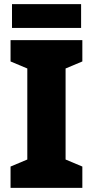

<svg xmlns="http://www.w3.org/2000/svg" viewBox="-20 -908 448 928"><path d="M378 0H31V-103L112 -137V-577L31 -611V-714H378V-611L297 -577V-137L378 -103ZM372 -888V-773H38V-888Z"/></svg>

Font: Noto Sans Gurmukhi SemiCondensed Black
Style: Regular
Weight: 900
Width: 4
Designer: Jelle Bosma - Monotype Design Team
Foundry: Monotype Imaging Inc.
Version: Version 2.004; ttfautohint (v1.8.4.7-5d5b)